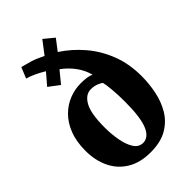

<svg xmlns="http://www.w3.org/2000/svg" viewBox="-268 -1020 1134 1134"><g transform="rotate(-45 299.0 -453.0)"><path d="M292 11Q205.5 11 146 -25.2Q86.5 -61.5 56.2 -124.5Q26 -187.5 26 -268Q26 -345.5 48.5 -402.5Q71 -459.5 108.8 -496.8Q146.5 -534 193 -552Q239.5 -570 287.5 -570Q317 -570 337.8 -566.8Q358.5 -563.5 374 -556.5Q360 -606.5 330.5 -646.2Q301 -686 258.5 -717.5L199 -645L133 -695L193.5 -765.5Q161.5 -785 130.2 -799Q99 -813 80 -817.5L108 -886Q138 -878.5 172.8 -868Q207.5 -857.5 251.5 -835L313 -915.5L375 -864.5L323 -796.5Q395 -749.5 451.5 -683Q508 -616.5 540.5 -532Q573 -447.5 573 -345.5Q573 -282 560 -218.8Q547 -155.5 515.8 -103.5Q484.5 -51.5 430 -20.2Q375.5 11 292 11ZM300 -60Q347 -60 371.8 -119.2Q396.5 -178.5 396.5 -308Q396.5 -364 392.2 -412.2Q388 -460.5 382.5 -479Q376 -485 354.5 -494Q333 -503 305.5 -503Q260.5 -503 232 -452.2Q203.5 -401.5 203.5 -285Q203.5 -230.5 212.8 -178.8Q222 -127 243.2 -93.5Q264.5 -60 300 -60Z"/></g></svg>

Font: Merriweather Black
Style: Regular
Weight: 900
Designer: Eben Sorkin
Foundry: Eben Sorkin
Version: Version 2.200;gftools[0.9.31]